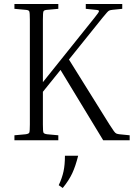

<svg xmlns="http://www.w3.org/2000/svg" viewBox="-20 -700 676 958"><path d="M52 -656V-680H271V-656L216 -651Q200 -650 197 -643.5Q194 -637 194 -602V-290L452 -612Q474 -639 474 -644.5Q474 -650 457 -651L408 -656V-680H590V-656L541 -651Q532 -650 526.5 -648Q521 -646 514 -638Q507 -630 492 -612L324 -403L526 -79Q541 -56 548 -46Q555 -36 561 -33.5Q567 -31 577 -30L627 -25V0H495L282 -351L194 -242V-79Q194 -44 197 -38Q200 -32 216 -30L271 -25V0H52V-25L107 -30Q123 -32 126 -38Q129 -44 129 -79V-602Q129 -637 126 -643.5Q123 -650 107 -651ZM293 238 273 224Q290 188 297 155Q304 122 304 77H370Q357 129 340.5 164.5Q324 200 293 238Z"/></svg>

Font: Inria Serif Light
Style: Regular
Weight: 300
Designer: Black Foundry Team
Foundry: Black Foundry
Version: Version 1.000; ttfautohint (v1.8.3)